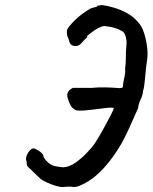

<svg xmlns="http://www.w3.org/2000/svg" viewBox="-20 -720 611 769"><path d="M533 -631Q548 -616 557 -588Q566 -560 569.5 -529Q573 -498 568 -472Q567 -469 565.5 -453.5Q564 -438 562 -417.5Q560 -397 558 -380Q556 -363 553 -357Q552 -339 543.5 -322Q535 -305 533 -287Q530 -279 524 -266.5Q518 -254 512 -239.5Q506 -225 500 -212.5Q494 -200 490 -191Q467 -140 431.5 -91Q396 -42 358 -11Q336 6 312 18Q288 30 274 29Q264 27 253.5 27.5Q243 28 232 29Q222 30 202.5 24Q183 18 166 10Q149 2 143 -3Q139 -7 132.5 -13Q126 -19 119 -26Q112 -33 105.5 -39Q99 -45 95 -49Q87 -56 87 -64.5Q87 -73 86 -75Q82 -82 86.5 -95.5Q91 -109 101 -119Q111 -129 121 -124Q137 -116 142.5 -111Q148 -106 153 -100Q153 -89 166 -75.5Q179 -62 194 -56Q199 -55 206.5 -53.5Q214 -52 221.5 -51Q229 -50 233 -50Q257 -51 281.5 -68Q306 -85 327 -107Q348 -129 358 -143Q369 -160 376 -172Q383 -184 389.5 -195.5Q396 -207 403 -220Q410 -233 419 -250Q424 -261 429 -270Q434 -279 436 -288Q423 -290 403 -287.5Q383 -285 360.5 -282Q338 -279 318.5 -277.5Q299 -276 285 -278Q270 -285 263 -297.5Q256 -310 251 -327Q247 -343 253 -352.5Q259 -362 272 -368H347Q376 -371 405.5 -370Q435 -369 460 -367Q463 -367 466.5 -368Q470 -369 472 -371Q473 -389 478 -410Q483 -431 481 -443Q484 -469 484 -484.5Q484 -500 484.5 -513.5Q485 -527 487 -548Q487 -563 482 -578Q477 -593 464 -598Q455 -603 444.5 -606.5Q434 -610 424 -612Q414 -614 407 -614Q399 -618 385.5 -613Q372 -608 357 -597.5Q342 -587 329 -576Q330 -574 329 -571Q328 -568 325 -567Q320 -562 314.5 -556.5Q309 -551 304 -545Q292 -533 276.5 -536Q261 -539 257 -555Q257 -560 252.5 -569Q248 -578 247.5 -590.5Q247 -603 258 -615Q275 -636 296.5 -654Q318 -672 343 -686Q347 -688 354.5 -689.5Q362 -691 367 -693Q370 -698 375.5 -698Q381 -698 387 -700Q411 -697 437.5 -689Q464 -681 489.5 -667Q515 -653 533 -631Z"/></svg>

Font: Caveat SemiBold
Style: Regular
Weight: 600
Designer: Pablo Impallari
Foundry: Pablo Impallari
Version: Version 2.000